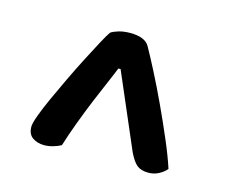

<svg xmlns="http://www.w3.org/2000/svg" viewBox="-60 -738 591 498"><g transform="rotate(15 235.0 -488.5)"><path d="M183 -645Q190 -650 203.5 -654Q217 -658 234 -658Q274 -658 286 -637Q299 -614 318 -577Q337 -540 356.5 -498Q376 -456 393.5 -415Q411 -374 421 -343Q414 -334 401 -327Q388 -320 373 -320Q353 -320 342 -329Q331 -338 320 -361L234 -561H228Q223 -548 211.5 -521.5Q200 -495 186.5 -462.5Q173 -430 160 -395Q147 -360 138 -331Q129 -326 117 -322.5Q105 -319 93 -319Q75 -319 62 -328Q49 -337 49 -357Q49 -366 57 -388Q65 -410 78 -438.5Q91 -467 106.5 -499.5Q122 -532 137 -561Q152 -590 164 -612.5Q176 -635 183 -645Z"/></g></svg>

Font: Baloo Bhai 2 Medium
Style: Regular
Weight: 500
Designer: Supriya Tembe, Noopur Datye and Ek Type
Foundry: Ek Type
Version: Version 1.640;PS 1.000;hotconv 16.6.51;makeotf.lib2.5.65220;